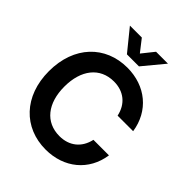

<svg xmlns="http://www.w3.org/2000/svg" viewBox="-260 -1088 1245 1245"><g transform="rotate(45 363.0 -465.5)"><path d="M377 11.7C544.9 11.7 670.9 -91.3 694.3 -252.4H551.8C532.7 -164.1 467.8 -113.3 378.9 -113.3C250.5 -113.3 174.3 -211.4 174.3 -363.3C174.3 -515.6 250.5 -614.3 378.9 -614.3C468.3 -614.3 533.2 -563 551.8 -474.1H694.3C670.4 -635.3 544.9 -739.3 377 -739.3C176.8 -739.3 32.7 -594.2 32.7 -363.3C32.7 -134.3 176.8 11.7 377 11.7ZM304.7 -943.4H195.8V-942.9L313.5 -797.9H423.8L543.9 -942.9V-943.4H435.1L369.1 -860.8Z"/></g></svg>

Font: Raveo Display Display SemiBold
Style: Regular
Weight: 600
Designer: Jakub Foglar, Rasmus Andersson (Inter)
Foundry: Jakubfoglar.com
Version: Version 1.100;Glyphs 3.2.3 (3260)